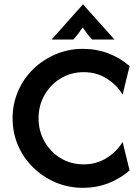

<svg xmlns="http://www.w3.org/2000/svg" viewBox="-20 -866 650 898"><path d="M368.1 12.5Q300 12.5 240.3 -12.8Q180.6 -38.2 135.1 -82.6Q89.6 -127.1 64.2 -186.1Q38.9 -245.1 38.9 -312.5Q38.9 -379.9 64.2 -438.9Q89.6 -497.9 135.1 -542.4Q180.6 -586.8 240.3 -612.2Q300 -637.5 368.1 -637.5Q431.2 -637.5 486.8 -616.3Q542.4 -595.1 586.1 -556.9L553.5 -423.6Q526.4 -468.8 479.2 -498.6Q431.9 -528.5 371.5 -528.5Q311.8 -528.5 263.9 -499.3Q216 -470.1 188.2 -421.5Q160.4 -372.9 160.4 -312.5Q160.4 -253.5 188.2 -204.2Q216 -154.9 263.9 -126Q311.8 -97.2 371.5 -97.2Q431.2 -97.2 478.8 -127.1Q526.4 -156.9 553.5 -202.1L586.1 -68.8Q542.4 -30.6 486.8 -9Q431.2 12.5 368.1 12.5ZM221.5 -681.2 368.1 -845.8 515.3 -681.2H411.1Q398.6 -694.4 388.5 -707.6Q378.5 -720.8 366.7 -737.5Q354.9 -720.8 345.1 -707.6Q335.4 -694.4 322.9 -681.2Z"/></svg>

Font: Afacad SemiBold
Style: Regular
Weight: 600
Designer: Kristian Moeller
Foundry: Dicotype
Version: Version 1.000